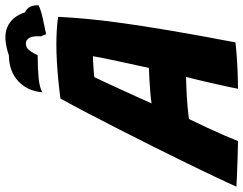

<svg xmlns="http://www.w3.org/2000/svg" viewBox="-168 -782 905 714"><g transform="rotate(-90 285.0 -424.5)"><path d="M117.9 7.5Q105.6 7.5 83.7 6.9Q61.8 6.2 36.2 5.4Q10.8 4.5 -12.8 3.6Q-36.2 2.6 -51.6 1.6Q-38 -29.2 -15.2 -77.2Q7.5 -125.2 36.1 -183.9Q64.8 -242.6 96.6 -306.2Q128.4 -369.9 160.5 -432.8Q192.6 -495.8 222.2 -552.4Q251.9 -609 276 -652.8Q310.9 -657.4 345.2 -660.7Q379.6 -664 412.6 -665.9Q445.6 -667.9 476.9 -667.9Q503.4 -667.9 529.2 -666.4Q555 -664.9 579.9 -661.5Q577.9 -617.5 572.8 -560.6Q567.8 -503.6 557.1 -426.2Q546.5 -348.9 528.9 -244.7Q511.4 -140.5 484.9 -2Q467.8 0.2 436.7 2.6Q405.6 5 371.9 6.2Q338.2 7.5 312.4 7.5Q314.9 -6.6 319 -25.2Q323.1 -43.9 327.8 -64.9Q332.4 -86 337.4 -107.4Q342.4 -128.8 347.2 -148.9Q352.1 -169.1 356.6 -185.8Q340.6 -185.4 322 -184.6Q303.4 -183.9 284.3 -182.8Q265.2 -181.6 248.4 -180.2Q231.6 -178.8 218.8 -177.2Q206 -175.8 200 -174.8Q183.4 -140.9 167.4 -106.4Q151.4 -72 138.6 -42.3Q125.9 -12.6 117.9 7.5ZM258 -313.9Q269.9 -316 294.9 -318.2Q320 -320.4 346.8 -321.9Q373.5 -323.4 390 -323.8Q392.1 -334.4 398.6 -363.6Q405 -392.9 412.6 -427.8Q420.1 -462.6 426 -491.8Q431.9 -521 433.5 -532Q425.4 -532 409.1 -531Q392.9 -530 377.4 -528.9Q362 -527.8 355.9 -527Q348.8 -512.6 336.7 -486.7Q324.6 -460.8 310.4 -429.6Q296.1 -398.5 282.4 -368.1Q268.8 -337.8 258 -313.9ZM299.4 -720.1Q303.6 -774.9 340.4 -809.4Q377.2 -843.9 436.2 -844.4Q502.8 -867.2 541.8 -850.2Q580.9 -833.1 596.5 -784.8Q611.5 -777.6 617.5 -765.1Q623.5 -752.5 622.8 -734Q611.1 -727.8 591.1 -722.6Q571.1 -717.5 550.3 -713.4Q529.5 -709.2 515.1 -706Q513.1 -711.1 511.5 -715.8Q509.9 -720.5 507.4 -724.6Q508.8 -750 504.3 -762.1Q499.9 -774.1 492 -778.4Q481.5 -784.4 467.5 -778.5Q453.5 -772.6 436.9 -737.4Q387.6 -737.4 352.3 -733.9Q317 -730.5 299.4 -720.1Z"/></g></svg>

Font: Grandstander Thin
Style: Italic
Weight: 100
Italic angle: -15°
Designer: Tyler Finck
Foundry: Etcetera Type Co
Version: Version 1.200